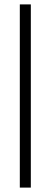

<svg xmlns="http://www.w3.org/2000/svg" viewBox="-20 -766 230 872"><path d="M70 -746H120V86H70Z"/></svg>

Font: Zen Old Mincho
Style: Regular
Weight: 400
Designer: Yoshimichi Ohira
Foundry: Positype
Version: Version 1.001